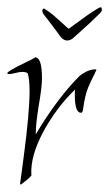

<svg xmlns="http://www.w3.org/2000/svg" viewBox="-41 -476 299 526"><path d="M235 -456Q238 -456 238 -448Q238 -444 227.5 -434.5Q217 -425 203 -411L162 -374Q153 -365 143 -365Q134 -365 126 -374L100 -409Q90 -422 82.5 -431.5Q75 -441 75 -446Q75 -454 81 -452Q83 -451 93.5 -443.5Q104 -436 117 -424L147 -397Q155 -403 163.5 -409Q172 -415 187 -426Q196 -433 210.5 -442.5Q225 -452 231 -455Q233 -456 235 -456ZM16 30Q14 28 14 27Q15 20 17.5 2Q20 -16 24 -47Q32 -107 36 -152Q40 -197 40 -227Q40 -258 35 -275Q31 -279 19 -279Q13 -279 1 -276Q-11 -273 -16 -273Q-21 -273 -21 -276Q-21 -279 5 -293Q59 -319 55 -319Q74 -319 74 -262Q74 -237 65 -186Q61 -161 59 -142.5Q57 -124 57 -111V-108Q116 -207 177 -268Q200 -286 220 -286Q223 -286 223 -284Q213 -264 207.5 -252Q202 -240 200 -235Q192 -215 187 -180Q186 -167 181 -167Q164 -167 164 -215Q164 -219 164 -223Q164 -227 165 -231Q140 -207 119.5 -180Q99 -153 82 -123Q41 -50 45 5Q40 11 32.5 17Q25 23 16 30Z"/></svg>

Font: Shalimar
Style: Regular
Weight: 400
Designer: Robert E. Leuschke
Foundry: Robert E. Leuschke
Version: Version 1.010; ttfautohint (v1.8.3)